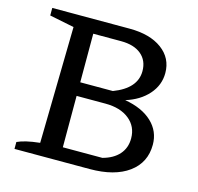

<svg xmlns="http://www.w3.org/2000/svg" viewBox="-97 -756 886 859"><g transform="rotate(15 346.0 -326.5)"><path d="M464 -339Q545 -325 590 -282.5Q635 -240 635 -178Q635 -95 570 -47.5Q505 0 390 0H42V-32Q59 -40 84 -46Q109 -52 146 -56L156 -595L42 -618V-653H400Q495 -653 550.5 -612Q606 -571 606 -502Q606 -446 567.5 -402.5Q529 -359 464 -339ZM249 -22 207 -63H432Q481 -76 507.5 -106Q534 -136 534 -180Q534 -235 493 -268Q452 -301 383 -301H238V-364H400Q505 -404 505 -484Q505 -533 471.5 -561Q438 -589 378 -589H207L249 -630Z"/></g></svg>

Font: Piazzolla 24pt Medium
Style: Regular
Weight: 500
Designer: Juan Pablo del Peral
Foundry: Huerta Tipografica
Version: Version 2.005